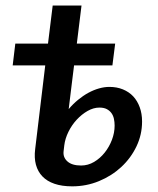

<svg xmlns="http://www.w3.org/2000/svg" viewBox="-20 -668 574 696"><path d="M210.5 -119.5Q208 -97.5 224.5 -82.8Q241 -68 274 -68Q299 -68 321 -81Q343 -94 359.5 -114.8Q376 -135.5 385.8 -161.2Q395.5 -187 395.5 -212.5Q395.5 -225.5 393 -237.2Q390.5 -249 384 -258Q377.5 -267 367 -272.5Q356.5 -278 340.5 -278Q319 -278 297.5 -265.8Q276 -253.5 258 -234Q240 -214.5 228 -190Q216 -165.5 213 -141ZM229 -272.5Q244.5 -291 262.8 -306Q281 -321 300.2 -331.5Q319.5 -342 339 -347.5Q358.5 -353 376.5 -353Q403.5 -353 425.5 -344Q447.5 -335 462.8 -318.8Q478 -302.5 486.5 -279.2Q495 -256 495 -227.5Q495 -180 474.8 -137.5Q454.5 -95 419.8 -62.8Q385 -30.5 339 -11.5Q293 7.5 241.5 7.5Q204.5 7.5 177.5 -1.8Q150.5 -11 133.8 -28.5Q117 -46 110.2 -71Q103.5 -96 107.5 -127.5L144 -431H26L35.5 -510H154L171 -648H275.5L258.5 -510H397.5L387.5 -431H248.5L240 -362.5Z"/></svg>

Font: Lato SemiBold
Style: Italic
Weight: 600
Italic angle: -7°
Designer: Lukasz Dziedzic with Adam Twardoch and Botio Nikoltchev
Foundry: tyPoland Lukasz Dziedzic
Version: Version 2.015; 2015-08-06; http://www.latofonts.com/